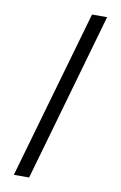

<svg xmlns="http://www.w3.org/2000/svg" viewBox="-99 -847 648 1027"><g transform="rotate(10 224.5 -333.5)"><path d="M315 -792H397L135 125H52Z"/></g></svg>

Font: ukorean15
Style: Book
Weight: 400
Designer: Jelle Bosma - Monotype Design Team
Foundry: Monotype Imaging Inc.
Version: Version 2.003